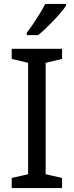

<svg xmlns="http://www.w3.org/2000/svg" viewBox="-20 -964 379 984"><path d="M298 0H40V-52L124 -71V-642L40 -662V-714H298V-662L214 -642V-71L298 -52ZM318 -934Q309 -920 292 -900Q275 -880 254.5 -858.5Q234 -837 213.5 -817.5Q193 -798 175 -784H117V-796Q132 -815 149.5 -841Q167 -867 184 -894.5Q201 -922 212 -944H318Z"/></svg>

Font: Noto Sans Ambassadori
Style: Regular
Weight: 400
Designer: Monotype Design Team
Foundry: Monotype Imaging Inc.
Version: Version 2.013